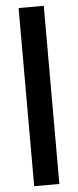

<svg xmlns="http://www.w3.org/2000/svg" viewBox="-58 -801 367 904"><g transform="rotate(-5 125.5 -349.0)"><path d="M66 -770H185V72H66Z"/></g></svg>

Font: Exo
Style: Bold
Weight: 700
Designer: Natanael Gama
Foundry: Natanael Gama
Version: Version 1.500; ttfautohint (v1.6)